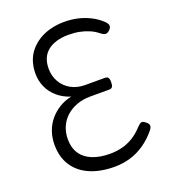

<svg xmlns="http://www.w3.org/2000/svg" viewBox="-171 -1084 1083 1226"><g transform="rotate(-20 370.5 -471.0)"><path d="M396 19Q300 19 229 -12Q158 -43 120 -102Q82 -161 82 -244Q82 -291 96.5 -333Q111 -375 138.5 -408Q166 -441 204 -464.5Q242 -488 288 -497Q237 -513 199.5 -545Q162 -577 142.5 -620Q123 -663 123 -713Q123 -758 136 -796.5Q149 -835 174.5 -865Q200 -895 235 -916.5Q270 -938 314 -949.5Q358 -961 408 -961Q456 -961 499.5 -951Q543 -941 582.5 -921Q622 -901 654 -871Q674 -852 673 -836.5Q672 -821 654 -807Q640 -796 628 -798.5Q616 -801 599 -814Q575 -834 545 -847Q515 -860 480.5 -867Q446 -874 405 -874Q359 -874 323 -863Q287 -852 262.5 -832Q238 -812 225.5 -782Q213 -752 213 -714Q213 -664 236 -623.5Q259 -583 300.5 -559.5Q342 -536 398 -536H531Q546 -536 552.5 -527.5Q559 -519 559 -496Q559 -474 552.5 -465Q546 -456 531 -456H402Q352 -456 310 -440.5Q268 -425 237.5 -397.5Q207 -370 190.5 -331.5Q174 -293 174 -248Q174 -190 200.5 -150Q227 -110 277.5 -89.5Q328 -69 397 -69Q439 -69 478 -78.5Q517 -88 553 -109.5Q589 -131 623 -168Q639 -185 650 -189Q661 -193 676 -181Q695 -168 698 -154.5Q701 -141 685 -121Q647 -75 601.5 -43.5Q556 -12 504.5 3.5Q453 19 396 19Z"/></g></svg>

Font: Playwrite HU
Style: Regular
Weight: 400
Designer: Veronika Burian, José Scaglione
Foundry: TypeTogether
Version: Version 1.002